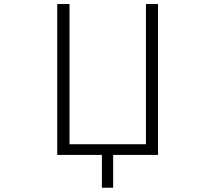

<svg xmlns="http://www.w3.org/2000/svg" viewBox="-20 -751 1040 932"><path d="M688.5 -731.4H747.1V1H529.3V160.2H474.6V1H257.8V-731.4H317.4V-50.8H688.5Z"/></svg>

Font: GenEi Gothic M Light
Style: Regular
Weight: 300
Designer: o_tamon (Modified); [Source Han Sans]
Ryoko NISHIZUKA  (kana & ideographs); Paul D. Hunt (Latin, Greek & Cyrillic); Wenl
Version: Version 1.1a;Original Version 1.004